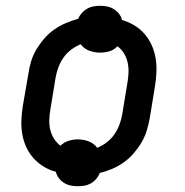

<svg xmlns="http://www.w3.org/2000/svg" viewBox="-20 -597 640 664"><path d="M249 47Q236 47 224 44.5Q212 42 201.5 35.5Q191 29 183.5 19Q176 9 173 -3Q150 -9 130 -21.5Q110 -34 95 -51Q80 -68 70.5 -89Q61 -110 57 -133.5Q53 -157 54 -181.5Q55 -206 59 -231L78 -341Q81 -363 87.5 -384.5Q94 -406 105.5 -425.5Q117 -445 132.5 -463Q148 -481 167 -494.5Q186 -508 207.5 -517Q229 -526 250 -532Q255 -543 263 -552Q271 -561 281.5 -567Q292 -573 303.5 -575Q315 -577 326 -577Q339 -577 351 -574.5Q363 -572 373.5 -565.5Q384 -559 391.5 -549.5Q399 -540 402 -528Q425 -521 445 -509Q465 -497 480 -479.5Q495 -462 504.5 -441Q514 -420 518 -396.5Q522 -373 521 -348.5Q520 -324 516 -299L498 -189Q494 -167 487.5 -145.5Q481 -124 469.5 -104.5Q458 -85 442.5 -67Q427 -49 408 -35.5Q389 -22 368 -13Q347 -4 325 1Q321 12 313 21.5Q305 31 294.5 37Q284 43 272.5 45Q261 47 249 47ZM316 -86Q334 -93 349.5 -105Q365 -117 376 -133Q387 -149 393.5 -167Q400 -185 403 -203L421 -313Q424 -330 424.5 -348Q425 -366 421 -382.5Q417 -399 408.5 -413Q400 -427 386 -437Q374 -424 358 -419.5Q342 -415 326 -415Q306 -415 288 -422Q270 -429 259 -444Q242 -437 226 -425Q210 -413 199 -397Q188 -381 181.5 -363Q175 -345 172 -327L154 -217Q151 -200 150.5 -182Q150 -164 154 -147.5Q158 -131 167 -117Q176 -103 189 -93Q201 -105 217 -110Q233 -115 249 -115Q269 -115 287 -108Q305 -101 316 -86Z"/></svg>

Font: Iosevka Curly Medium Extended
Style: Italic
Weight: 500
Width: 7
Italic angle: -9°
Monospace: yes
Designer: Belleve Invis
Foundry: Belleve Invis
Version: Version 11.1.0; ttfautohint (v1.8.3)